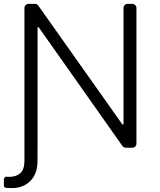

<svg xmlns="http://www.w3.org/2000/svg" viewBox="-32 -747 807 971"><path d="M6.7 203.5 -3.9 202.4Q-7.8 201.7 -10.1 198.7Q-12.4 195.7 -12.4 192.1V156.6Q-9.9 152 -6.9 149Q-3.9 146 -0.7 146.3V146.7Q8.5 147.4 14.2 147.4Q49.7 147.4 70.7 128.9Q91.6 110.1 91.6 65.3V-706.7Q91.6 -715.2 97.7 -721.2Q103.7 -727.3 112.2 -727.3H145.2Q150.2 -727.3 154.7 -725Q159.1 -722.7 161.9 -718.4L587 -117.5H592.7V-706.7Q592.7 -715.2 598.7 -721.2Q604.8 -727.3 613.3 -727.3H637.1Q646 -727.3 652 -721.2Q658 -715.2 658 -706.7V-20.6Q658 -12.1 652 -6Q646 0 637.1 0H604Q599.1 0 594.5 -2.3Q589.8 -4.6 587 -8.9L163.7 -609H158V0H157.7V66.4Q157.7 132.1 121.1 168.7Q84.5 204.2 29.1 204.2Q21.7 204.2 6.7 203.5Z"/></svg>

Font: DeltaSans Light
Style: Regular
Weight: 300
Designer: Rasmus Andersson
Foundry: rsms
Version: Version 3.012